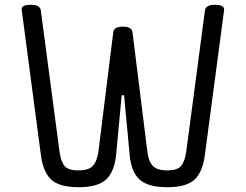

<svg xmlns="http://www.w3.org/2000/svg" viewBox="-20 -765 1024 800"><path d="M756 -133 834 -722Q837 -745 875.5 -745Q914 -745 914 -725L834 -122Q825 -49 791 -17Q757 15 676.5 15Q596 15 561 -17.5Q526 -50 520 -122L497 -368H487L464 -122Q457 -50 422.5 -17.5Q388 15 307.5 15Q227 15 193 -17Q159 -49 150 -122L70 -727Q70 -745 108.5 -745Q147 -745 150 -722L228 -133Q234 -91 249.5 -73Q265 -55 307 -55Q349 -55 366.5 -73.5Q384 -92 390 -133L452 -631Q455 -654 492 -654Q529 -654 532 -631L594 -133Q599 -92 617 -73.5Q635 -55 676.5 -55Q718 -55 734 -73Q750 -91 756 -133Z"/></svg>

Font: Offside
Style: Regular
Weight: 400
Designer: Eduardo Rodriguez Tunni
Foundry: Eduardo Rodriguez Tunni
Version: Version 1.001